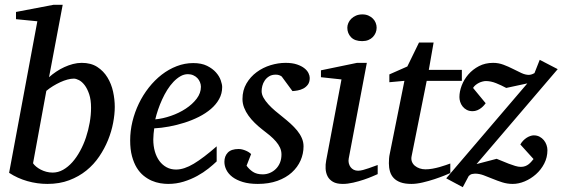

<svg xmlns="http://www.w3.org/2000/svg" viewBox="-20 -757 2352 803"><path d="M360.8 -306.2Q360.8 -339.8 353 -363Q345.2 -386.2 334 -400.9Q322.8 -415.5 310.3 -421.9Q297.9 -428.2 289.1 -428.2Q276.9 -428.2 262.2 -424.3Q247.6 -420.4 232.2 -413.3Q216.8 -406.2 201.7 -397Q186.5 -387.7 173.8 -377L118.2 -74.2Q123 -66.9 131.3 -60.1Q139.6 -53.2 150.4 -47.6Q161.1 -42 173.8 -38.6Q186.5 -35.2 200.2 -35.2Q223.1 -35.2 243.9 -46.9Q264.6 -58.6 282.5 -78.6Q300.3 -98.6 314.9 -125.5Q329.6 -152.3 339.6 -182.4Q349.6 -212.4 355.2 -244.4Q360.8 -276.4 360.8 -306.2ZM460 -310.1Q460 -278.8 453.1 -242.9Q446.3 -207 431.9 -171.4Q417.5 -135.7 395 -102.5Q372.6 -69.3 341.3 -43.9Q310.1 -18.6 269.5 -3.2Q229 12.2 178.2 12.2Q135.7 12.2 94.5 0.5Q53.2 -11.2 18.1 -34.2L136.2 -668L46.9 -676.8V-707L203.1 -736.8H242.2L185.1 -434.1Q198.7 -446.3 215.1 -457.3Q231.4 -468.3 249 -476.3Q266.6 -484.4 285.2 -489.3Q303.7 -494.1 321.8 -494.1Q360.4 -494.1 386.7 -477.1Q413.1 -460 429.4 -433.1Q445.8 -406.2 452.9 -373.8Q460 -341.3 460 -310.1Z M820.3 -394Q820.3 -403.8 816.4 -413.3Q812.5 -422.9 805.7 -430.2Q798.8 -437.5 788.6 -442.1Q778.3 -446.8 766.1 -446.8Q749.5 -446.8 734.4 -438Q719.2 -429.2 705.3 -414.6Q691.4 -399.9 679.4 -380.9Q667.5 -361.8 658 -340.8Q648.4 -319.8 641.1 -298.3Q633.8 -276.9 629.4 -257.8Q661.1 -260.7 695.1 -272.5Q729 -284.2 756.8 -302.5Q784.7 -320.8 802.5 -344.2Q820.3 -367.7 820.3 -394ZM909.2 -393.1Q909.2 -365.7 896.5 -342.8Q883.8 -319.8 862.1 -301.3Q840.3 -282.7 811.8 -268.3Q783.2 -253.9 751.7 -243.9Q720.2 -233.9 687.5 -227.8Q654.8 -221.7 625 -220.2Q623.5 -210.4 622.3 -196.8Q621.1 -183.1 621.1 -173.8Q621.1 -146.5 627.7 -123.5Q634.3 -100.6 646.7 -83.7Q659.2 -66.9 676.8 -57.4Q694.3 -47.9 716.3 -47.9Q750 -47.9 790.5 -72.3Q831.1 -96.7 886.2 -145V-82Q872.1 -68.4 851.6 -52Q831.1 -35.6 804.9 -21.2Q778.8 -6.8 748 2.7Q717.3 12.2 683.1 12.2Q668 12.2 650.1 9.3Q632.3 6.3 614.7 -1.2Q597.2 -8.8 580.8 -22Q564.5 -35.2 552 -55.4Q539.6 -75.7 532 -103.8Q524.4 -131.8 524.4 -169.9Q524.4 -209.5 533.9 -248.8Q543.5 -288.1 560.8 -324Q578.1 -359.9 602.5 -390.9Q627 -421.9 656.2 -444.6Q685.5 -467.3 719 -480.2Q752.4 -493.2 788.1 -493.2Q822.8 -493.2 845.9 -481.7Q869.1 -470.2 883.3 -454.1Q897.5 -438 903.3 -420.9Q909.2 -403.8 909.2 -393.1Z M1275.4 -431.2Q1275.4 -413.6 1267.6 -403.1Q1259.8 -392.6 1248.5 -386.7Q1237.3 -380.9 1224.9 -378.7Q1212.4 -376.5 1203.1 -376L1158.2 -437Q1155.3 -439.5 1148.9 -442.1Q1142.6 -444.8 1133.3 -444.8Q1116.7 -444.8 1105.5 -437.7Q1094.2 -430.7 1087.2 -420.2Q1080.1 -409.7 1077.1 -397.7Q1074.2 -385.7 1074.2 -376Q1074.2 -362.3 1082 -348.4Q1089.8 -334.5 1102.5 -320.6Q1115.2 -306.6 1131.1 -293.2Q1147 -279.8 1163.1 -267.1Q1179.7 -253.9 1195.1 -240Q1210.4 -226.1 1222.7 -211.2Q1234.9 -196.3 1242.2 -179.7Q1249.5 -163.1 1249.5 -145Q1249.5 -114.3 1237.1 -85.9Q1224.6 -57.6 1200.4 -35.6Q1176.3 -13.7 1140.4 -0.7Q1104.5 12.2 1058.1 12.2Q1022 12.2 995.6 4.2Q969.2 -3.9 952.1 -16.8Q935.1 -29.8 926.8 -46.4Q918.5 -63 918.5 -80.1Q918.5 -104 932.9 -118.9Q947.3 -133.8 978 -133.8Q987.3 -133.8 995.6 -131.3Q1003.9 -128.9 1010.7 -125.7Q1017.6 -122.6 1022.7 -118.9Q1027.8 -115.2 1030.3 -112.8L1011.2 -64Q1022 -48.8 1037.8 -38.3Q1053.7 -27.8 1079.1 -27.8Q1094.2 -27.8 1108.4 -33.7Q1122.6 -39.6 1133.5 -50.3Q1144.5 -61 1150.9 -76.4Q1157.2 -91.8 1157.2 -110.8Q1157.2 -126 1151.1 -139.4Q1145 -152.8 1134 -165.5Q1123 -178.2 1108.2 -190.7Q1093.3 -203.1 1075.2 -216.8Q1059.6 -229 1045.2 -243.2Q1030.8 -257.3 1019.3 -273.2Q1007.8 -289.1 1001 -306.6Q994.1 -324.2 994.1 -342.8Q994.1 -379.4 1010.7 -407.7Q1027.3 -436 1053.5 -455.3Q1079.6 -474.6 1111.6 -484.4Q1143.6 -494.1 1174.3 -494.1Q1202.6 -494.1 1221.9 -487.5Q1241.2 -481 1253.2 -471.4Q1265.1 -461.9 1270.3 -450.9Q1275.4 -439.9 1275.4 -431.2Z M1559.6 -28.8Q1553.7 -26.4 1538.1 -19.5Q1522.5 -12.7 1501.5 -5.6Q1480.5 1.5 1457.3 6.8Q1434.1 12.2 1413.6 12.2Q1387.7 12.2 1372.6 3.4Q1357.4 -5.4 1350.1 -19.5Q1342.8 -33.7 1341.8 -51.3Q1340.8 -68.8 1344.2 -85.9L1408.2 -424.8L1322.3 -434.1V-462.9L1473.1 -494.1H1514.2L1438.5 -94.2Q1436.5 -84 1438.7 -74.7Q1440.9 -65.4 1446 -58.3Q1451.2 -51.3 1459.2 -47.1Q1467.3 -43 1477.5 -43Q1486.3 -43 1498.3 -46.1Q1510.3 -49.3 1522.2 -53.5Q1534.2 -57.6 1544.4 -61.5Q1554.7 -65.4 1559.6 -66.9ZM1555.2 -641.1Q1555.2 -629.9 1551 -619.9Q1546.9 -609.9 1539.3 -602.1Q1531.7 -594.2 1520.5 -589.6Q1509.3 -585 1494.6 -585Q1463.9 -585 1448.2 -601.3Q1432.6 -617.7 1432.6 -641.1Q1432.6 -650.9 1436.8 -660.6Q1440.9 -670.4 1449 -678.5Q1457 -686.5 1468.8 -691.7Q1480.5 -696.8 1495.6 -696.8Q1509.8 -696.8 1520.8 -691.9Q1531.7 -687 1539.6 -679.2Q1547.4 -671.4 1551.3 -661.4Q1555.2 -651.4 1555.2 -641.1Z M1764.6 -418.9 1701.7 -105Q1698.7 -91.8 1702.6 -81.3Q1706.5 -70.8 1715.1 -63.7Q1723.6 -56.6 1735.1 -52.7Q1746.6 -48.8 1759.3 -48.8Q1773.4 -48.8 1788.6 -51.5Q1803.7 -54.2 1817.6 -58.1Q1831.5 -62 1843.5 -66.2Q1855.5 -70.3 1863.3 -73.2V-33.2Q1856.9 -30.3 1838.9 -22.9Q1820.8 -15.6 1797.4 -7.8Q1773.9 0 1748 6.1Q1722.2 12.2 1700.7 12.2Q1673.3 12.2 1655.3 5.6Q1637.2 -1 1626.5 -12.5Q1615.7 -23.9 1611.1 -39.8Q1606.4 -55.7 1606.4 -74.2Q1606.4 -84 1607.2 -94.2Q1607.9 -104.5 1610.4 -115.2L1671.4 -418.9L1608.4 -413.1V-445.8L1683.6 -479L1732.4 -579.1H1793.5L1773.4 -464.8H1911.6V-418.9Z M1973.1 -70.8 2057.1 -92.8Q2067.4 -88.9 2080.6 -83.3Q2093.8 -77.6 2107.7 -72.3Q2121.6 -66.9 2134.8 -63Q2147.9 -59.1 2158.2 -59.1Q2168.9 -59.1 2177 -62.3Q2185.1 -65.4 2191.2 -70.3Q2197.3 -75.2 2202.1 -80.8Q2207 -86.4 2211.4 -91.8L2156.2 -152.8Q2161.1 -161.6 2168 -168.7Q2174.8 -175.8 2182.4 -180.7Q2189.9 -185.5 2197.8 -188.2Q2205.6 -190.9 2212.4 -190.9Q2226.1 -190.9 2236.6 -185.3Q2247.1 -179.7 2254.4 -170.9Q2261.7 -162.1 2265.6 -150.9Q2269.5 -139.6 2269.5 -128.9Q2269.5 -98.6 2256.1 -72.8Q2242.7 -46.9 2221.4 -28.1Q2200.2 -9.3 2174.6 1.5Q2148.9 12.2 2124.5 12.2Q2101.6 12.2 2080.8 5.6Q2060.1 -1 2040.8 -9Q2021.5 -17.1 2002.9 -23.9Q1984.4 -30.8 1966.3 -30.8Q1962.4 -30.8 1954.8 -29.3Q1947.3 -27.8 1940.4 -21L1915.5 25.9L1846.2 -11.2L2185.5 -408.2L2097.2 -389.2Q2076.7 -400.4 2054.7 -409.2Q2032.7 -418 2012.2 -418Q2005.9 -418 1998 -416Q1990.2 -414.1 1982.9 -410.4Q1975.6 -406.7 1969 -401.4Q1962.4 -396 1958.5 -389.2L2011.2 -325.2Q2009.3 -322.3 2004.4 -316.7Q1999.5 -311 1992.4 -305.4Q1985.4 -299.8 1976.1 -295.9Q1966.8 -292 1956.5 -292Q1942.4 -292 1931.9 -297.6Q1921.4 -303.2 1914.6 -312Q1907.7 -320.8 1904.5 -331.3Q1901.4 -341.8 1901.4 -351.1Q1901.4 -374 1910.9 -399.2Q1920.4 -424.3 1938.7 -445.6Q1957 -466.8 1983.2 -480.5Q2009.3 -494.1 2042.5 -494.1Q2064.9 -494.1 2085.7 -486.3Q2106.4 -478.5 2125 -469Q2143.6 -459.5 2160.4 -451.7Q2177.2 -443.8 2192.4 -443.8Q2195.3 -443.8 2200.7 -445.1Q2206.1 -446.3 2215.3 -451.2L2237.3 -506.8L2312.5 -467.8Z"/></svg>

Font: Charis SIL Eur
Style: Italic
Weight: 400
Italic angle: -11°
Foundry: SIL International
Version: Version 5.000